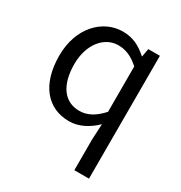

<svg xmlns="http://www.w3.org/2000/svg" viewBox="-182 -687 985 1045"><g transform="rotate(30 310.0 -164.0)"><path d="M436 229H528V-543H455L446 -492H444C396 -534 352 -557 288 -557C164 -557 53 -447 53 -271C53 -90 141 13 277 13C340 13 397 -20 441 -63L436 36ZM297 -64C202 -64 147 -141 147 -272C147 -396 217 -480 304 -480C349 -480 391 -464 436 -423V-138C391 -88 347 -64 297 -64Z"/></g></svg>

Font: Noto Sans KR
Style: Regular
Weight: 400
Designer: Ryoko NISHIZUKA 西塚涼子 (kana, bopomofo & ideographs); Paul D. Hunt (Latin, Greek & Cyrillic); Sandoll Communications 산돌커뮤니
Foundry: Adobe
Version: Version 2.004;hotconv 1.0.118;makeotfexe 2.5.65603